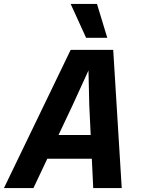

<svg xmlns="http://www.w3.org/2000/svg" viewBox="-51 -950 721 970"><path d="M103 -148 129 -268H533L508 -148ZM306 -698H521L564 0H420L400 -419L396 -594L316 -419L118 0H-31ZM491 -759H384L306 -930H439Z"/></svg>

Font: Azeret Mono Thin SemiBold
Style: Italic
Weight: 600
Italic angle: -12°
Version: Version 1.002